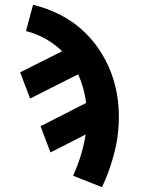

<svg xmlns="http://www.w3.org/2000/svg" viewBox="-20 -548 640 791"><path d="M400 223 281 176Q299 137 311.5 97Q324 57 331 17L333 6L188 80L147 -28L335 -124Q331 -155 322.5 -185Q314 -215 302 -242L104 -142L63 -250L236 -337Q205 -367 167.5 -388Q130 -409 87 -420L116 -528Q176 -514 230 -486Q284 -458 326.5 -417.5Q369 -377 400 -326Q431 -275 448.5 -217Q466 -159 469 -96Q472 -33 462 31Q453 80 437.5 128.5Q422 177 400 223Z"/></svg>

Font: Iosevka HT Extrabold Extended
Style: Italic
Weight: 800
Width: 7
Italic angle: -9°
Monospace: yes
Designer: Belleve Invis
Foundry: Belleve Invis
Version: Version 32.3.0; ttfautohint (v1.8.4)